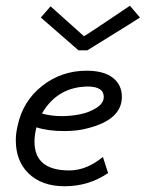

<svg xmlns="http://www.w3.org/2000/svg" viewBox="-20 -640 507 668"><path d="M404 -303Q404 -224 286 -194Q250 -184 204 -184Q146 -184 107 -197Q100 -172 100 -147Q100 -47 221 -47Q281 -47 338 -94L356 -38Q289 8 205 8Q124 8 78 -38Q35 -81 35 -152Q35 -176 41 -201Q59 -288 126.5 -341Q194 -394 281 -394Q341 -394 372.5 -369.5Q404 -345 404 -303ZM284 -339Q276 -339 258 -337Q172 -325 126 -245Q158 -236 195 -236Q227 -236 259 -242.5Q291 -249 316 -265Q341 -281 341 -303Q341 -339 284 -339ZM432 -620 467 -579Q467 -578 284 -465H253L122 -579L156 -618L272 -514Q275 -514 432 -620Z"/></svg>

Font: GFS Neohellenic Rg
Style: Italic
Weight: 400
Italic angle: -12°
Designer: Takis Katsoulidis and George D. Matthiopoulos
Foundry: Takis Katsoulidis and George D. Matthiopoulos
Version: Version 1.0